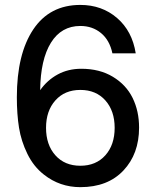

<svg xmlns="http://www.w3.org/2000/svg" viewBox="-20 -752 634 784"><path d="M308.1 12.2Q224.1 12.2 159.2 -39.1Q117.2 -71.8 91.8 -123.8Q66.4 -175.8 57.6 -230.7Q48.8 -285.6 48.8 -355Q48.8 -531.2 115.7 -631.6Q182.6 -731.9 308.1 -731.9Q396 -731.9 458 -678.5Q520 -625 534.2 -534.2H439Q427.7 -587.9 392.6 -616.9Q357.4 -646 308.1 -646Q230.5 -646 188 -577.6Q145.5 -509.3 144 -383.8Q172.9 -424.8 215.6 -448Q258.3 -471.2 312 -471.2Q386.7 -471.2 440.9 -438.5Q495.1 -405.8 521.5 -352.1Q547.9 -298.3 547.9 -231Q547.9 -123.5 483.9 -55.7Q419.9 12.2 308.1 12.2ZM206.1 -342Q168 -299.3 168 -230Q168 -160.6 206.1 -117.9Q244.1 -75.2 308.1 -75.2Q372.1 -75.2 410.2 -117.9Q448.2 -160.6 448.2 -230Q448.2 -299.3 410.2 -342Q372.1 -384.8 308.1 -384.8Q244.1 -384.8 206.1 -342Z"/></svg>

Font: Aspekta 450
Style: Regular
Weight: 450
Designer: Ivo Dolenc
Version: Version 2.000